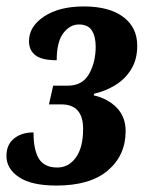

<svg xmlns="http://www.w3.org/2000/svg" viewBox="-25 -566 465 596"><path d="M150 10Q73 10 34 -16Q-5 -42 -5 -82Q-5 -117 18.5 -136Q42 -155 79 -155Q79 -100 96 -73Q113 -46 153 -46Q188 -46 210.5 -77Q233 -108 233 -166Q233 -242 165 -242H127L140 -300H185Q231 -300 251.5 -336.5Q272 -373 272 -421Q272 -453 260 -471.5Q248 -490 220 -490Q192 -490 171.5 -463Q151 -436 151 -379Q105 -379 85 -394.5Q65 -410 65 -438Q65 -484 112 -515Q159 -546 235 -546Q314 -546 357.5 -513.5Q401 -481 401 -424Q401 -381 382 -350.5Q363 -320 332.5 -301.5Q302 -283 267 -275L266 -270Q310 -260 337.5 -231.5Q365 -203 365 -159Q365 -84 310 -37Q255 10 150 10Z"/></svg>

Font: Noto Serif ExtraCondensed
Style: Bold Italic
Weight: 700
Width: 2
Italic angle: -12°
Designer: Monotype Design Team
Foundry: Monotype Imaging Inc.
Version: Version 2.013; ttfautohint (v1.8.4.7-5d5b)